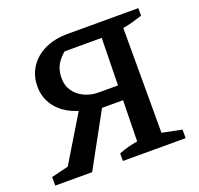

<svg xmlns="http://www.w3.org/2000/svg" viewBox="-116 -782 940 909"><g transform="rotate(-20 353.5 -327.5)"><path d="M354 0V-38Q379 -48 402 -54Q425 -60 449 -64L459 -582H249L295 -599Q260 -577 237.5 -545Q215 -513 215 -467Q215 -429 234.5 -401.5Q254 -374 286.5 -359Q319 -344 358 -344H518V-270H340L282 -285Q226 -293 184 -317.5Q142 -342 118 -381Q94 -420 94 -469Q94 -523 121 -565Q148 -607 197.5 -631Q247 -655 316 -655H670V-617Q646 -609 621 -602Q596 -595 571 -591V-63L670 -43V0ZM13 0V-43L149 -76L75 -24L260 -330L354 -283L199 0Z"/></g></svg>

Font: Piazzolla 24pt SemiBold
Style: Regular
Weight: 600
Designer: Juan Pablo del Peral
Foundry: Huerta Tipografica
Version: Version 2.005